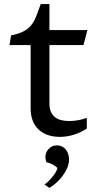

<svg xmlns="http://www.w3.org/2000/svg" viewBox="-20 -666 505 948"><path d="M131.3 -443.4H26.9L34.7 -491.2Q72.8 -499 95.7 -511Q118.7 -522.9 133.5 -541Q148.4 -559.1 158.4 -584.7Q168.5 -610.4 181.2 -646H224.1V-517.6H411.6L392.1 -443.4H224.1V-154.3Q224.1 -130.9 231.2 -114.5Q238.3 -98.1 251 -87.9Q263.7 -77.6 281.7 -73Q299.8 -68.4 321.8 -68.4Q344.2 -68.4 366.5 -72.5Q388.7 -76.7 408.7 -84V-31.2Q377.9 -11.2 344 -0.7Q310.1 9.8 274.9 9.8Q242.2 9.8 215.8 0.5Q189.5 -8.8 170.7 -26.4Q151.9 -43.9 141.6 -70.1Q131.3 -96.2 131.3 -129.9ZM199.7 245.1Q210 237.8 220.7 227.3Q231.4 216.8 240.5 205.3Q249.5 193.8 255.9 182.9Q262.2 171.9 263.7 163.1Q259.3 158.7 252.9 154.3Q246.6 149.9 239.3 146Q231.9 142.1 224.1 139.2Q216.3 136.2 209.5 134.8Q207 129.4 205.6 121.8Q204.1 114.3 204.1 108.9Q204.1 99.6 207.8 89.6Q211.4 79.6 218.5 71.3Q225.6 63 236.1 57.4Q246.6 51.8 260.7 51.8Q274.4 51.8 285.6 57.1Q296.9 62.5 304.7 72Q312.5 81.5 316.7 94.2Q320.8 106.9 320.8 121.1Q320.8 143.6 311 165.3Q301.3 187 286.6 205.8Q272 224.6 255.1 239Q238.3 253.4 224.1 261.7Z"/></svg>

Font: Proza Libre
Style: Regular
Weight: 400
Designer: Jasper de Waard
Foundry: Jasper de Waard
Version: Version 1.001; ttfautohint (v1.4.1.8-43bc)